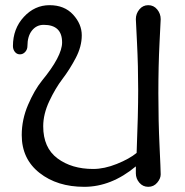

<svg xmlns="http://www.w3.org/2000/svg" viewBox="-20 -716 716 742"><path d="M147 -228Q147 -145 202 -104Q257 -63 340 -63Q383 -63 431.5 -82.5Q480 -102 508 -125Q514 -275 514 -368.5Q514 -462 509.5 -550.5Q505 -639 505 -642Q505 -663 518.5 -679.5Q532 -696 553 -696Q574 -696 587.5 -679.5Q601 -663 601 -642Q601 -639 596.5 -550.5Q592 -462 592 -355Q592 -248 596.5 -153Q601 -58 601 -42Q601 -26 587.5 -10Q574 6 553 6Q532 6 518.5 -10Q505 -26 505 -46V-73Q410 6 305.5 6Q201 6 132.5 -48Q64 -102 64 -194Q64 -254 88.5 -311Q113 -368 142 -404Q220 -499 220 -552Q220 -620 149 -620Q121 -620 103.5 -598Q86 -576 86 -538Q86 -525 77.5 -515.5Q69 -506 57 -506Q45 -506 37.5 -515.5Q30 -525 30 -538Q30 -605 72 -650.5Q114 -696 171.5 -696Q229 -696 262.5 -659.5Q296 -623 296 -579.5Q296 -536 272.5 -491.5Q249 -447 221.5 -411Q194 -375 170.5 -325Q147 -275 147 -228Z"/></svg>

Font: Macondo Swash Caps
Style: Regular
Weight: 400
Designer: John Vargas Beltran
Foundry: John Vargas Beltran
Version: Version 2.001